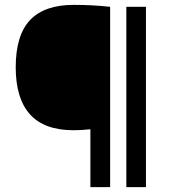

<svg xmlns="http://www.w3.org/2000/svg" viewBox="-20 -768 704 788"><path d="M351 -237.5Q315 -233.5 282 -233.5Q161.5 -233.5 103 -298.8Q44.5 -364 44.5 -491.5Q44.5 -623.5 103.5 -685.8Q162.5 -748 282.5 -748Q360 -748 432 -740V0H351ZM498.5 0V-740H579V0Z"/></svg>

Font: Encode Sans Semi Expanded Medium
Style: Regular
Weight: 500
Width: 6
Designer: Multiple Designers
Foundry: Impallari Type
Version: Version 2.000